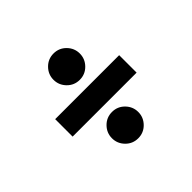

<svg xmlns="http://www.w3.org/2000/svg" viewBox="-133 -793 887 887"><g transform="rotate(-45 310.0 -350.0)"><path d="M519 -293H101V-407H519ZM310 -73Q274 -73 249 -98.5Q224 -124 224 -159Q224 -194 249 -219.5Q274 -245 310 -245Q346 -245 371 -219.5Q396 -194 396 -159Q396 -124 371 -98.5Q346 -73 310 -73ZM310 -455Q274 -455 249 -480.5Q224 -506 224 -541Q224 -576 249 -601.5Q274 -627 310 -627Q346 -627 371 -601.5Q396 -576 396 -541Q396 -506 371 -480.5Q346 -455 310 -455Z"/></g></svg>

Font: Space Grotesk Variable Light
Style: Regular
Weight: 300
Designer: Florian Karsten
Foundry: Florian Karsten
Version: Version 2.000